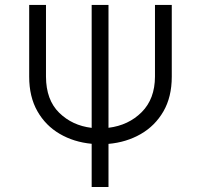

<svg xmlns="http://www.w3.org/2000/svg" viewBox="-20 -747 802 767"><path d="M599.1 -727.3H666.2V-440.7Q666.2 -359.7 632.8 -302Q599.4 -244.3 542.3 -211.5Q485.1 -178.6 413.4 -172.2V0H346.2V-172.6Q274.9 -179.3 218.4 -212.4Q161.9 -245.4 129.3 -302.9Q96.6 -360.4 96.6 -440.7V-727.3H163.7V-440.7Q164.1 -348 216.3 -296.7Q268.5 -245.4 346.2 -236.2V-727.3H413.4V-236.5Q493.6 -246.4 546.2 -299.2Q598.7 -351.9 599.1 -440.7ZM381 -170.8Q380 -170.8 378.9 -170.8H383.5Q382.5 -170.8 381 -170.8Z"/></svg>

Font: Inter UI Light
Style: Regular
Weight: 300
Designer: Rasmus Andersson
Foundry: rsms
Version: 3.2;8d6f07862